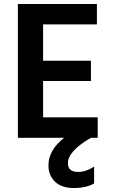

<svg xmlns="http://www.w3.org/2000/svg" viewBox="-20 -694 568 967"><path d="M454 230Q413 253 351.5 253Q290 253 257 221Q224 189 224 139Q224 62 303 0H70V-674H468V-571H197V-388H438V-286H197V-103H472V0H438Q322 67 322 128Q322 172 374 172Q413 172 454 145Z"/></svg>

Font: Hind Colombo SemiBold
Style: Regular
Weight: 600
Designer: Jyotish Sonowal, Aditi Pimprikar
Foundry: Indian Type Foundry
Version: Version 1.000;PS 1.0;hotconv 1.0.86;makeotf.lib2.5.63406; tt